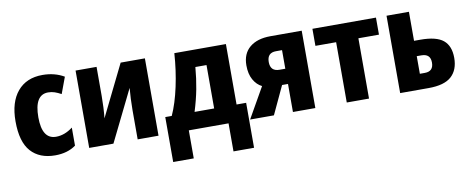

<svg xmlns="http://www.w3.org/2000/svg" viewBox="-65 -851 3290 1342"><g transform="rotate(-10 1580.0 -180.0)"><path d="M269 10Q357 10 416 -33V-161Q358 -117 297 -117Q198 -117 198 -272Q198 -432 295 -432Q320 -432 341.5 -424.5Q363 -417 387 -404L430 -520Q363 -559 277 -559Q163 -559 99.5 -483.5Q36 -408 36 -272Q36 -126 97 -58Q158 10 269 10Z M660 -549H511V0H683L862 -364Q859 -331 857 -288.5Q855 -246 855 -208V0H1003V-549H831L652 -185Q656 -220 658 -263Q660 -306 660 -342Z M1419 -428V-120H1280Q1305 -200 1319 -273Q1333 -346 1340 -428ZM1578 -549H1212Q1204 -428 1179.5 -314.5Q1155 -201 1118 -120H1072V199H1218V0H1500V199H1646V-120H1578Z M1851 -373Q1851 -439 1914 -439H1957V-307H1916Q1851 -307 1851 -373ZM1822 0 1915 -199H1957V0H2116V-549H1894Q1800 -549 1746.5 -504.5Q1693 -460 1693 -377Q1693 -316 1716 -275Q1739 -234 1776 -216L1653 0Z M2643 -428H2497V0H2339V-428H2192V-549H2643Z M2877 -343V-549H2718V0H2920Q3032 0 3082.5 -46Q3133 -92 3133 -177Q3133 -262 3084 -302.5Q3035 -343 2922 -343ZM2974 -172Q2974 -109 2912 -109H2877V-234H2910Q2974 -234 2974 -172Z"/></g></svg>

Font: Noto Sans Display SemiCondensed Extra
Style: Regular
Weight: 800
Width: 4
Designer: Monotype Design Team
Foundry: Monotype Imaging Inc.
Version: Version 1.900